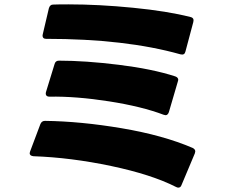

<svg xmlns="http://www.w3.org/2000/svg" viewBox="-20 -798 1040 880"><path d="M191 -620Q175 -620 175 -635Q175 -639 176 -641L204 -760Q209 -777 223 -777Q245 -778 294 -778Q432 -778 589.5 -762.5Q747 -747 853 -720Q871 -716 866 -697L830 -562Q826 -544 807 -549Q555 -620 191 -620ZM207 -355Q196 -355 192 -361Q188 -367 191 -377L230 -504Q234 -520 250 -520Q371 -520 524.5 -501Q678 -482 783 -448Q797 -443 797 -432L795 -424L754 -284Q749 -270 739 -270Q736 -270 730 -272Q630 -310 479.5 -333.5Q329 -357 207 -355ZM133 -82Q116 -84 116 -96L118 -104L165 -229Q171 -244 186 -244Q350 -242 539 -210Q728 -178 863 -120Q875 -114 875 -104Q875 -101 873 -95L812 50Q808 62 797 62Q793 62 787 59Q675 2 490 -37Q305 -76 133 -82Z"/></svg>

Font: LINE Seed JP_TTF ExtraBold
Style: Regular
Weight: 800
Designer: LY Corporation & Fontrix & Fontworks
Version: Version 1.015